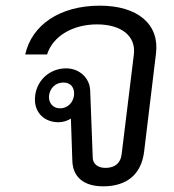

<svg xmlns="http://www.w3.org/2000/svg" viewBox="-20 -646 612 677"><path d="M344 11C428 11 478 -32 488 -110L530 -457C543 -561 465 -626 332 -626C191 -626 92 -558 69 -454H146C166 -518 236 -560 322 -560C409 -560 460 -518 452 -454L409 -103C406 -72 386 -54 352 -54C325 -54 307 -68 307 -91L298 -326C297 -370 261 -405 213 -405C158 -405 111 -366 104 -309C97 -254 132 -215 187 -215C203 -215 220 -221 230 -228L235 -81C236 -21 276 11 344 11ZM153 -310C157 -337 177 -355 204 -355C229 -355 244 -337 241 -310C238 -284 218 -264 192 -264C166 -264 150 -284 153 -310Z"/></svg>

Font: TPK Tissa Web
Style: Italic
Weight: 400
Italic angle: -7°
Designer: Jacques Le Bailly, Suppakit Chalermlarp | Katatrad Co.,Ltd.
Foundry: Jacques Le Bailly, Cadson Demak Co.,Ltd.
Version: Version 5.000;Glyphs 3.1.2 (3151)